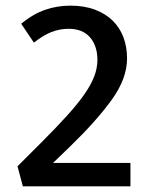

<svg xmlns="http://www.w3.org/2000/svg" viewBox="-20 -660 525 680"><path d="M223 -558Q191 -558 162 -546.5Q133 -535 100 -509L55 -576Q98 -611 140.5 -625.5Q183 -640 229 -640Q279 -640 317 -625.5Q355 -611 380 -586Q405 -561 417.5 -527Q430 -493 430 -453Q430 -382 376 -307Q322 -232 228 -141L168 -83H442V0H61L42 -71L128 -157Q181 -210 218.5 -251.5Q256 -293 279.5 -327Q303 -361 314 -390Q325 -419 325 -448Q325 -497 299 -527.5Q273 -558 223 -558Z"/></svg>

Font: Ek Mukta Medium
Style: Regular
Weight: 500
Designer: Girish Dalvi and Yashodeep Gholap
Foundry: Ek Type
Version: Version 2.538;PS 1.002;hotconv 16.6.51;makeotf.lib2.5.65220;